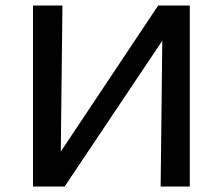

<svg xmlns="http://www.w3.org/2000/svg" viewBox="-20 -678 811 698"><path d="M670 0H564L570 -530L215 0H100V-658H207L201 -127L555 -658H670Z"/></svg>

Font: Ysabeau SC Semibold
Style: Regular
Weight: 600
Designer: Christian Thalmann (Catharsis Fonts)
Version: Version 0.003